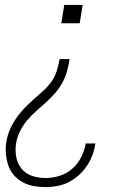

<svg xmlns="http://www.w3.org/2000/svg" viewBox="-20 -540 540 783"><path d="M230 -445 242 -520H317L305 -445ZM165 223Q140 223 116 218.5Q92 214 71.5 202.5Q51 191 36 173.5Q21 156 13.5 133.5Q6 111 4 86.5Q2 62 6 38Q10 13 20 -10.5Q30 -34 44.5 -55.5Q59 -77 77 -96Q95 -115 114.5 -132.5Q134 -150 154 -167.5Q174 -185 189 -206Q204 -227 211.5 -251Q219 -275 223 -299H264Q260 -275 253.5 -250.5Q247 -226 234.5 -203Q222 -180 204.5 -160Q187 -140 167 -122Q147 -104 127 -86.5Q107 -69 90 -48.5Q73 -28 61.5 -4.5Q50 19 46 43Q41 72 46 99.5Q51 127 67.5 147.5Q84 168 110 177Q136 186 165 186Q193 186 221.5 177.5Q250 169 273 149.5Q296 130 310 103Q324 76 329 48Q329 47 329 46.5Q329 46 329 45H369Q369 46 369 47Q369 48 368 49Q365 72 356 95Q347 118 333 138.5Q319 159 299.5 176Q280 193 257.5 204Q235 215 211.5 219Q188 223 165 223Z"/></svg>

Font: Iosevka SS04 Extralight
Style: Italic
Weight: 200
Italic angle: -9°
Monospace: yes
Designer: Belleve Invis
Foundry: Belleve Invis
Version: Version 19.0.0; ttfautohint (v1.8.4)